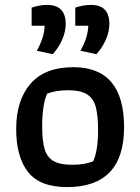

<svg xmlns="http://www.w3.org/2000/svg" viewBox="-20 -755 572 783"><path d="M130 -548Q161 -603 162 -650H109V-724Q142 -735 171 -735Q210 -735 229 -715.5Q248 -696 248 -657Q248 -626 233.5 -593Q219 -560 195 -534ZM308 -548Q339 -603 340 -650H287V-724Q320 -735 350 -735Q389 -735 407.5 -715.5Q426 -696 426 -657Q426 -626 411.5 -593Q397 -560 373 -534ZM46 -229Q46 -346 104.5 -413.5Q163 -481 279 -481Q486 -481 486 -236Q486 8 253 8Q143 8 94.5 -53.5Q46 -115 46 -229ZM360 -97Q380 -142 380 -223Q380 -284 370.5 -319Q361 -354 334.5 -370.5Q308 -387 258 -387Q208 -387 172 -373Q152 -327 152 -240Q152 -180 162 -147Q172 -114 198 -98.5Q224 -83 274 -83Q324 -83 360 -97Z"/></svg>

Font: Athiti SemiBold
Style: Regular
Weight: 600
Designer: CadsonDemak Team
Foundry: CadsonDemak
Version: Version 1.032